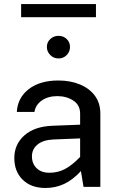

<svg xmlns="http://www.w3.org/2000/svg" viewBox="-20 -911 592 936"><path d="M447.8 -891.1V-827.1H83V-891.1ZM208.5 -682.1Q208.5 -705.1 225.1 -720.7Q241.7 -736.3 265.6 -736.3Q289.1 -736.3 305.2 -720.7Q321.3 -705.1 321.3 -682.1Q321.3 -659.2 305.2 -642.6Q289.1 -626 265.6 -626Q241.7 -626 225.1 -642.6Q208.5 -659.2 208.5 -682.1ZM469.2 -356.9V0H387.2L374.5 -77.1Q334.5 -33.7 292.5 -14.2Q250.5 5.4 201.7 5.4Q131.8 5.4 90.8 -34.7Q49.8 -74.7 49.8 -140.6Q49.8 -207.5 98.9 -251Q147.9 -294.4 234.9 -297.9L370.6 -303.2V-356.9Q370.6 -398.9 337.4 -420.7Q304.2 -442.4 259.3 -442.4Q214.4 -442.4 183.8 -421.1Q153.3 -399.9 147.9 -365.2H62Q65.9 -435.1 120.6 -476.8Q175.3 -518.6 264.2 -518.6Q322.8 -518.6 369.1 -499.5Q415.5 -480.5 442.4 -444.6Q469.2 -408.7 469.2 -356.9ZM135.7 -148.9Q135.7 -113.3 158.4 -91.1Q181.2 -68.8 220.7 -68.8Q262.2 -68.8 296.6 -86.9Q331.1 -105 370.6 -146V-236.3L239.3 -231Q189.5 -228.5 162.6 -206.1Q135.7 -183.6 135.7 -148.9Z"/></svg>

Font: Estedad-FD Medium
Style: Regular
Weight: 500
Designer: Amin Abedi
Version: Version 7.3